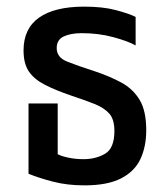

<svg xmlns="http://www.w3.org/2000/svg" viewBox="-20 -548 502 579"><path d="M235 11Q183 11 140.5 0Q98 -11 66 -24V-236H154V-83Q165 -77 186.5 -72.5Q208 -68 232 -68Q269 -68 297 -84.5Q325 -101 325 -153Q325 -188 309.5 -205.5Q294 -223 265 -234.5Q236 -246 194 -260Q147 -276 115 -292.5Q83 -309 67 -332.5Q51 -356 51 -396Q51 -462 98 -495Q145 -528 234 -528Q290 -528 329.5 -517.5Q369 -507 389 -497V-411Q366 -424 321.5 -436Q277 -448 227 -448Q193 -448 172 -438Q151 -428 151 -403Q151 -375 182 -362.5Q213 -350 266 -333Q311 -318 346 -299Q381 -280 401 -247Q421 -214 421 -155Q421 -106 403.5 -68.5Q386 -31 345 -10Q304 11 235 11Z"/></svg>

Font: Noto Sans Thai UI Cond Med
Style: Regular
Weight: 500
Width: 3
Designer: Monotype Design Team
Foundry: Monotype Imaging Inc.
Version: Version 2.000; ttfautohint (v1.8.4.7-5d5b)